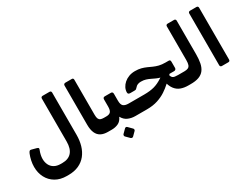

<svg xmlns="http://www.w3.org/2000/svg" viewBox="-84 -1403 2929 2271"><g transform="rotate(-30 1381.0 -267.5)"><path d="M325.9 215Q236.9 215 173.2 177.4Q109.5 139.9 75.6 75.1Q41.6 10.3 41.6 -70.9Q41.6 -112.2 50.6 -154.9Q59.5 -197.5 75 -235.4Q83.8 -256 91.9 -263.1Q100.1 -270.1 115.1 -265.9L180.5 -248.4Q199 -243.1 202.4 -235.7Q205.9 -228.2 199.4 -213.5Q187 -182.5 181.4 -154.9Q175.7 -127.2 175.7 -103.1Q175.7 -58 193.2 -22Q210.6 14 246 34.7Q281.4 55.4 334.9 55.4H354.9Q438.9 55.4 482.3 5.9Q525.8 -43.5 525.8 -140.2V-727Q525.8 -737 532.3 -743.5Q538.8 -750 548.8 -750H644Q655 -750 661 -743.5Q667 -737 667 -727V-149.6Q667 -72.1 647.6 -5.8Q628.1 60.5 588.6 110.2Q549 159.9 488.5 187.4Q428 215 345.9 215Z M1060.1 6.2H1005.9Q950.4 6.2 912.2 -14.1Q874 -34.4 854.6 -78.3Q835.1 -122.1 835.1 -191.3V-726.2Q835.1 -737.2 842.4 -743.6Q849.6 -750 861.1 -750H949Q960.1 -750 965.1 -743.5Q970.1 -737 970.1 -727V-246.9Q970.1 -212.7 978.1 -194.3Q986.1 -175.9 1003.2 -168.9Q1020.2 -161.9 1047 -161.9H1075.1Q1090.1 -161.9 1090.1 -146.9V-23.8Q1090.1 6.2 1060.1 6.2Z M1060 6.2Q1045 6.2 1045 -9.1V-131.9Q1045 -161.9 1075 -161.9H1081.9Q1122.1 -161.9 1139.8 -182.1Q1157.5 -202.4 1157.5 -253.9V-348.7Q1157.5 -376.9 1183.8 -376.9H1266.2Q1292.5 -376.9 1292.5 -348.7V-253.9Q1292.5 -200.7 1314.9 -181.3Q1337.4 -161.9 1385.2 -161.9H1395Q1410 -161.9 1410 -146.9V-23.8Q1410 6.2 1380 6.2Q1327.9 6.2 1283 -13.3Q1238.1 -32.9 1211.1 -82.6Q1187.9 -30.4 1147.2 -12.1Q1106.5 6.2 1060 6.2ZM1234.4 204Q1227.9 209.9 1218.4 209.4Q1209 208.9 1202.1 203L1152 152.9Q1146.1 146.4 1146.1 137.1Q1146.1 127.7 1152 120.6L1202.1 70.5Q1209 63.6 1217.9 63.6Q1226.9 63.6 1233.4 70.5L1282.9 120.6Q1290.4 127.7 1290.9 137.1Q1291.4 146.4 1284.5 153.9Z M1380 6.2Q1365 6.2 1365 -8.8V-131.9Q1365 -161.9 1395 -161.9H1599.5Q1677.9 -161.9 1735.3 -177.4Q1792.7 -193 1851.2 -231.6L1945.5 -293.7L2006.6 -248.4L1882.4 -132.2Q1848.9 -101.1 1800.6 -68.9Q1752.2 -36.6 1687.6 -15.2Q1623 6.2 1538.7 6.2ZM2103.9 6.2Q2046.7 6.2 2002.1 -10.7Q1957.4 -27.6 1927.3 -68.3Q1897.2 -109 1881.9 -179.7L1964.9 -259.4Q1964.9 -225.5 1970.6 -205.9Q1976.4 -186.2 1988 -176.7Q1999.6 -167.2 2017.3 -164.6Q2035 -161.9 2059.5 -161.9H2148Q2155.7 -161.9 2159.4 -156.9Q2163 -152 2163 -145V-21.9Q2163 -7.9 2155 -0.8Q2147 6.2 2133 6.2ZM1972.5 -224.7 1967.9 -227.1Q1916.6 -227.1 1880 -235.7Q1843.4 -244.4 1814.5 -257.4Q1785.6 -270.4 1759.8 -283.2Q1734 -296.1 1705.3 -305.1Q1676.6 -314 1639.4 -314Q1613.6 -314 1594.4 -305.8Q1575.2 -297.6 1563.4 -282.5Q1551.9 -268.9 1544.4 -264.1Q1536.9 -259.2 1519.2 -259.2H1464.1Q1432.5 -259.2 1432.5 -285.5Q1432.5 -318.5 1448.1 -349.2Q1463.8 -380 1491.7 -404.3Q1519.6 -428.6 1557.7 -442.9Q1595.9 -457.1 1640.9 -457.1Q1687.1 -457.1 1722.6 -447.9Q1758.1 -438.6 1789.1 -424.7Q1820 -410.7 1851.1 -396.6Q1882.2 -382.5 1919.1 -373.2Q1956 -364 2005 -364H2045.7Q2061.6 -364 2066.6 -357.2Q2071.5 -350.5 2071.5 -335.2V-253Q2071.5 -240.5 2063.6 -232.6Q2055.7 -224.7 2042.2 -224.7Z M2133 6.2Q2118 6.2 2118 -8.8V-131.9Q2118 -161.9 2148 -161.9Q2178.8 -161.9 2197.6 -170.8Q2216.5 -179.7 2224.8 -202.3Q2233 -224.9 2233 -266.1V-727Q2233 -737 2239.5 -743.5Q2246 -750 2256 -750H2345Q2356 -750 2362 -743.5Q2368 -737 2368 -727V-268Q2368 -200.6 2357.6 -148.7Q2347.1 -96.9 2321.1 -62.1Q2295.1 -27.2 2249.4 -10.2Q2203.6 6.9 2133 6.2Z M2562.1 5Q2552.1 5 2545.6 -1.5Q2539.1 -8 2539.1 -18V-727Q2539.1 -737 2545.6 -743.5Q2552.1 -750 2562.1 -750H2651.1Q2662.1 -750 2668.1 -743.5Q2674.1 -737 2674.1 -727V-18Q2674.1 -8 2668.1 -1.5Q2662.1 5 2651.1 5Z"/></g></svg>

Font: Rubik Light
Style: Regular
Weight: 300
Designer: Hubert and Fischer
Foundry: Hubert and Fischer
Version: Version 2.300;gftools[0.9.30]